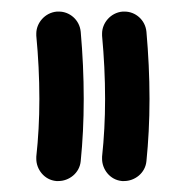

<svg xmlns="http://www.w3.org/2000/svg" viewBox="-20 -724 317 338"><path d="M194.8 -405.3H198.7C216.8 -405.3 235.8 -418.9 237.8 -440.4C241.2 -474.1 243.2 -510.7 243.2 -549.8C243.2 -589.8 241.2 -629.4 237.8 -668C235.8 -689.5 217.8 -703.6 199.7 -703.6H195.8C174.3 -701.7 159.7 -683.1 159.7 -665V-661.1C163.1 -624.5 165 -587.4 165 -549.8C165 -513.7 163.1 -480 159.7 -448.2V-444.3C159.7 -426.3 173.3 -407.2 194.8 -405.3ZM79.1 -405.3H83C101.1 -405.3 120.1 -418.9 122.1 -440.4C125.5 -474.1 127.4 -510.7 127.4 -549.8C127.4 -589.8 125.5 -629.4 122.1 -668C120.1 -689.5 102.1 -703.6 84 -703.6H80.1C58.6 -701.7 43.9 -683.1 43.9 -665V-661.1C47.4 -624.5 49.3 -587.4 49.3 -549.8C49.3 -513.7 47.4 -480 43.9 -448.2V-444.3C43.9 -426.3 57.6 -407.2 79.1 -405.3Z"/></svg>

Font: Mikhak Black
Style: Regular
Weight: 900
Designer: Amin Abedi
Version: Version 3.2